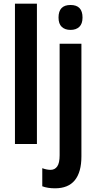

<svg xmlns="http://www.w3.org/2000/svg" viewBox="-20 -780 523 1040"><path d="M180 0H61V-760H180ZM297 -685Q297 -753 362 -753Q427 -753 427 -685Q427 -651 409.5 -634.5Q392 -618 362 -618Q332 -618 314.5 -634.5Q297 -651 297 -685ZM278 240Q238 240 209 229V131Q233 140 254 140Q277 140 290 121.5Q303 103 303 61V-543H421V67Q421 152 385.5 196Q350 240 278 240Z"/></svg>

Font: Avrile Sans Condensed SemiBold
Style: Regular
Weight: 600
Width: 3
Designer: Monotype Design Team
Foundry: Monotype Imaging Inc.
Version: Version 2.001;September 10, 2019;FontCreator 11.5.0.2425 64-